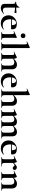

<svg xmlns="http://www.w3.org/2000/svg" viewBox="2030 -2796 777 4878"><g transform="rotate(90 2419.0 -356.5)"><path d="M184 12Q160 12 135.5 4Q111 -4 94.5 -24Q78 -44 78 -80V-302Q78 -323 73 -335Q68 -347 57 -352Q46 -357 27 -357Q23 -357 23 -366Q23 -375 27 -375Q78 -377 110 -397.5Q142 -418 158 -458Q160 -462 166.5 -462Q173 -462 173 -458V-113Q173 -73 193.5 -56Q214 -39 244 -39Q267 -39 287.5 -48.5Q308 -58 322 -69Q325 -72 329.5 -67.5Q334 -63 330 -60Q293 -23 258.5 -5.5Q224 12 184 12ZM299 -335Q258 -344 219.5 -347.5Q181 -351 138 -351V-377Q179 -377 218.5 -380Q258 -383 303 -387Q305 -387 307.5 -379.5Q310 -372 310 -363Q310 -353 306.5 -343.5Q303 -334 299 -335Z M571 12Q506 12 460.5 -15Q415 -42 391.5 -86.5Q368 -131 368 -182Q368 -241 397 -289Q426 -337 477 -366Q528 -395 594 -395Q653 -395 688.5 -368Q724 -341 724 -280Q724 -267 722 -258Q720 -249 713 -249H617Q619 -306 606 -340.5Q593 -375 556 -375Q516 -375 492.5 -334Q469 -293 469 -225Q469 -167 487 -125Q505 -83 540 -60Q575 -37 626 -37Q656 -37 676.5 -44.5Q697 -52 722 -65Q724 -67 727.5 -63Q731 -59 729 -56Q692 -19 653.5 -3.5Q615 12 571 12ZM434 -248 433 -267 652 -271V-249Z M793 0Q790 0 790 -6Q790 -12 793 -12Q824 -12 835 -26.5Q846 -41 846 -81V-260Q846 -293 839.5 -308.5Q833 -324 816 -324Q809 -324 799.5 -321Q790 -318 779 -313Q775 -312 772.5 -318Q770 -324 773 -325L924 -395Q926 -396 927 -396Q932 -396 937 -391Q942 -386 942 -382Q942 -370 941 -342Q940 -314 940 -262V-81Q940 -41 951.5 -26.5Q963 -12 994 -12Q997 -12 997 -6Q997 0 994 0Q974 0 948 -1Q922 -2 893 -2Q865 -2 839 -1Q813 0 793 0ZM889 -495Q861 -495 844.5 -511Q828 -527 828 -556Q828 -582 844.5 -597.5Q861 -613 889 -613Q917 -613 932 -597.5Q947 -582 947 -556Q947 -495 889 -495Z M1052 0Q1050 0 1050 -6Q1050 -12 1052 -12Q1083 -12 1094.5 -26.5Q1106 -41 1106 -81L1107 -589Q1107 -623 1101 -638.5Q1095 -654 1078 -654Q1065 -654 1040 -643Q1037 -642 1034 -648Q1031 -654 1033 -655L1180 -724Q1182 -725 1184 -725Q1189 -725 1195 -720.5Q1201 -716 1201 -712V-81Q1201 -41 1212 -26.5Q1223 -12 1254 -12Q1258 -12 1258 -6Q1258 0 1254 0Q1235 0 1208.5 -1Q1182 -2 1153 -2Q1124 -2 1098 -1Q1072 0 1052 0Z M1593 0Q1590 0 1590 -6Q1590 -12 1593 -12Q1624 -12 1635 -26.5Q1646 -41 1646 -81V-225Q1646 -279 1626.5 -305Q1607 -331 1565 -331Q1535 -331 1503.5 -316Q1472 -301 1453 -275L1448 -287Q1483 -337 1527 -367.5Q1571 -398 1623 -398Q1679 -398 1709.5 -363Q1740 -328 1740 -273V-81Q1740 -41 1751.5 -26.5Q1763 -12 1794 -12Q1797 -12 1797 -6Q1797 0 1794 0Q1774 0 1748 -1Q1722 -2 1693 -2Q1665 -2 1639 -1Q1613 0 1593 0ZM1324 0Q1321 0 1321 -6Q1321 -12 1324 -12Q1355 -12 1366 -26.5Q1377 -41 1377 -81V-269Q1377 -300 1370 -314.5Q1363 -329 1346 -329Q1337 -329 1325 -325.5Q1313 -322 1298 -315Q1294 -313 1292 -319Q1290 -325 1292 -326L1431 -394Q1437 -396 1438 -396Q1449 -396 1460 -372Q1471 -348 1471 -303V-81Q1471 -41 1482.5 -26.5Q1494 -12 1525 -12Q1528 -12 1528 -6Q1528 0 1525 0Q1505 0 1479 -1Q1453 -2 1424 -2Q1396 -2 1370 -1Q1344 0 1324 0Z M2046 12Q1981 12 1935.5 -15Q1890 -42 1866.5 -86.5Q1843 -131 1843 -182Q1843 -241 1872 -289Q1901 -337 1952 -366Q2003 -395 2069 -395Q2128 -395 2163.5 -368Q2199 -341 2199 -280Q2199 -267 2197 -258Q2195 -249 2188 -249H2092Q2094 -306 2081 -340.5Q2068 -375 2031 -375Q1991 -375 1967.5 -334Q1944 -293 1944 -225Q1944 -167 1962 -125Q1980 -83 2015 -60Q2050 -37 2101 -37Q2131 -37 2151.5 -44.5Q2172 -52 2197 -65Q2199 -67 2202.5 -63Q2206 -59 2204 -56Q2167 -19 2128.5 -3.5Q2090 12 2046 12ZM1909 -248 1908 -267 2127 -271V-249Z M2250 0Q2248 0 2248 -6Q2248 -12 2250 -12Q2281 -12 2292.5 -26.5Q2304 -41 2304 -81V-589Q2304 -623 2298 -638.5Q2292 -654 2275 -654Q2261 -654 2237 -643Q2234 -642 2231 -648Q2228 -654 2230 -655L2376 -724Q2378 -725 2379 -725Q2380 -725 2381 -725Q2386 -725 2391.5 -720.5Q2397 -716 2397 -712V-81Q2397 -41 2408.5 -26.5Q2420 -12 2451 -12Q2455 -12 2455 -6Q2455 0 2451 0Q2431 0 2405.5 -1Q2380 -2 2351 -2Q2322 -2 2296 -1Q2270 0 2250 0ZM2519 0Q2517 0 2517 -6Q2517 -12 2519 -12Q2550 -12 2561.5 -26.5Q2573 -41 2573 -81V-225Q2573 -331 2491 -331Q2461 -331 2429.5 -316Q2398 -301 2380 -275L2374 -287Q2409 -337 2453 -367.5Q2497 -398 2549 -398Q2605 -398 2635.5 -363Q2666 -328 2666 -273V-81Q2666 -41 2677.5 -26.5Q2689 -12 2720 -12Q2724 -12 2724 -6Q2724 0 2720 0Q2700 0 2674.5 -1Q2649 -2 2620 -2Q2591 -2 2565 -1Q2539 0 2519 0Z M3296 0Q3293 0 3293 -6Q3293 -12 3296 -12Q3327 -12 3338.5 -26.5Q3350 -41 3350 -81V-225Q3350 -331 3275 -331Q3244 -331 3215 -316Q3186 -301 3168 -275L3163 -287Q3197 -337 3239.5 -367.5Q3282 -398 3332 -398Q3385 -398 3414 -367.5Q3443 -337 3443 -273V-81Q3443 -41 3454.5 -26.5Q3466 -12 3497 -12Q3501 -12 3501 -6Q3501 0 3497 0Q3477 0 3451 -1Q3425 -2 3396 -2Q3368 -2 3342 -1Q3316 0 3296 0ZM3034 0Q3031 0 3031 -6Q3031 -12 3034 -12Q3065 -12 3076.5 -26.5Q3088 -41 3088 -81V-225Q3088 -331 3013 -331Q2982 -331 2953 -316Q2924 -301 2906 -275L2901 -287Q2935 -337 2977.5 -367.5Q3020 -398 3070 -398Q3123 -398 3152 -369Q3181 -340 3181 -284V-81Q3181 -41 3192.5 -26.5Q3204 -12 3235 -12Q3239 -12 3239 -6Q3239 0 3235 0Q3215 0 3189 -1Q3163 -2 3134 -2Q3106 -2 3080 -1Q3054 0 3034 0ZM2777 0Q2774 0 2774 -6Q2774 -12 2777 -12Q2808 -12 2819 -26.5Q2830 -41 2830 -81V-269Q2830 -300 2823 -314.5Q2816 -329 2799 -329Q2790 -329 2778 -325.5Q2766 -322 2751 -315Q2747 -313 2745 -319Q2743 -325 2745 -326L2884 -394Q2890 -396 2891 -396Q2902 -396 2913 -372Q2924 -348 2924 -303V-81Q2924 -41 2935.5 -26.5Q2947 -12 2978 -12Q2981 -12 2981 -6Q2981 0 2978 0Q2958 0 2932 -1Q2906 -2 2877 -2Q2849 -2 2823 -1Q2797 0 2777 0Z M3750 12Q3685 12 3639.5 -15Q3594 -42 3570.5 -86.5Q3547 -131 3547 -182Q3547 -241 3576 -289Q3605 -337 3656 -366Q3707 -395 3773 -395Q3832 -395 3867.5 -368Q3903 -341 3903 -280Q3903 -267 3901 -258Q3899 -249 3892 -249H3796Q3798 -306 3785 -340.5Q3772 -375 3735 -375Q3695 -375 3671.5 -334Q3648 -293 3648 -225Q3648 -167 3666 -125Q3684 -83 3719 -60Q3754 -37 3805 -37Q3835 -37 3855.5 -44.5Q3876 -52 3901 -65Q3903 -67 3906.5 -63Q3910 -59 3908 -56Q3871 -19 3832.5 -3.5Q3794 12 3750 12ZM3613 -248 3612 -267 3831 -271V-249Z M4094 -271 4086 -284Q4125 -329 4152 -353Q4179 -377 4198 -386.5Q4217 -396 4232 -396Q4253 -396 4275.5 -380.5Q4298 -365 4298 -340Q4298 -319 4285.5 -305.5Q4273 -292 4251 -292Q4230 -292 4219.5 -303Q4209 -314 4200.5 -324.5Q4192 -335 4176 -335Q4169 -335 4160.5 -330.5Q4152 -326 4136.5 -312.5Q4121 -299 4094 -271ZM3972 0Q3969 0 3969 -6Q3969 -12 3972 -12Q4003 -12 4014 -26.5Q4025 -41 4025 -81V-269Q4025 -300 4018 -314.5Q4011 -329 3994 -329Q3985 -329 3973 -325.5Q3961 -322 3946 -315Q3942 -313 3940 -319Q3938 -325 3940 -326L4079 -394Q4085 -396 4086 -396Q4097 -396 4108 -372Q4119 -348 4119 -303V-81Q4119 -55 4127 -39.5Q4135 -24 4154.5 -18Q4174 -12 4208 -12Q4212 -12 4212 -6Q4212 0 4208 0Q4181 0 4146.5 -1Q4112 -2 4072 -2Q4044 -2 4018 -1Q3992 0 3972 0Z M4620 0Q4617 0 4617 -6Q4617 -12 4620 -12Q4651 -12 4662 -26.5Q4673 -41 4673 -81V-225Q4673 -279 4653.5 -305Q4634 -331 4592 -331Q4562 -331 4530.5 -316Q4499 -301 4480 -275L4475 -287Q4510 -337 4554 -367.5Q4598 -398 4650 -398Q4706 -398 4736.5 -363Q4767 -328 4767 -273V-81Q4767 -41 4778.5 -26.5Q4790 -12 4821 -12Q4824 -12 4824 -6Q4824 0 4821 0Q4801 0 4775 -1Q4749 -2 4720 -2Q4692 -2 4666 -1Q4640 0 4620 0ZM4351 0Q4348 0 4348 -6Q4348 -12 4351 -12Q4382 -12 4393 -26.5Q4404 -41 4404 -81V-269Q4404 -300 4397 -314.5Q4390 -329 4373 -329Q4364 -329 4352 -325.5Q4340 -322 4325 -315Q4321 -313 4319 -319Q4317 -325 4319 -326L4458 -394Q4464 -396 4465 -396Q4476 -396 4487 -372Q4498 -348 4498 -303V-81Q4498 -41 4509.5 -26.5Q4521 -12 4552 -12Q4555 -12 4555 -6Q4555 0 4552 0Q4532 0 4506 -1Q4480 -2 4451 -2Q4423 -2 4397 -1Q4371 0 4351 0Z"/></g></svg>

Font: Cormorant Infant Light
Style: Regular
Weight: 300
Designer: Christian Thalmann (Catharsis Fonts)
Foundry: Catharsis Fonts
Version: Version 4.001